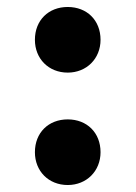

<svg xmlns="http://www.w3.org/2000/svg" viewBox="-20 -530 390 550"><path d="M174 -322C228 -322 268 -362 268 -416C268 -472 229 -510 174 -510C119 -510 80 -472 80 -416C80 -362 119 -322 174 -322ZM174 0C228 0 268 -40 268 -94C268 -150 229 -188 174 -188C119 -188 80 -150 80 -94C80 -40 119 0 174 0Z"/></svg>

Font: Barlow Semi Condensed Black
Style: Regular
Weight: 900
Width: 4
Designer: Jeremy Tribby
Foundry: Tribby Type
Version: Version 1.408;PS 001.408;hotconv 1.0.88;makeotf.lib2.5.64775